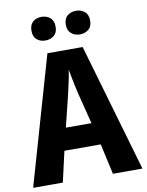

<svg xmlns="http://www.w3.org/2000/svg" viewBox="-98 -988 808 1057"><g transform="rotate(-10 305.5 -459.5)"><path d="M446 0 408 -171H205L166 0H0L206 -716H403L611 0ZM334 -469Q329 -491 324 -514Q319 -537 314.5 -560.5Q310 -584 306 -607Q301 -572 293 -537Q285 -502 278 -470L235 -295H378ZM141 -852Q141 -886 160 -902.5Q179 -919 208 -919Q237 -919 256.5 -902.5Q276 -886 276 -852Q276 -820 256.5 -803.5Q237 -787 208 -787Q179 -787 160 -803.5Q141 -820 141 -852ZM333 -852Q333 -886 352.5 -902.5Q372 -919 401 -919Q430 -919 449.5 -902.5Q469 -886 469 -852Q469 -820 449.5 -803.5Q430 -787 401 -787Q372 -787 352.5 -804Q333 -821 333 -852Z"/></g></svg>

Font: Noto Sans Display SemiCondensed
Style: Regular
Weight: 400
Width: 4
Version: Version 2.003